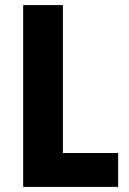

<svg xmlns="http://www.w3.org/2000/svg" viewBox="-20 -734 505 754"><path d="M71 0H444V-133H227V-714H71Z"/></svg>

Font: Noto Sans Gurmukhi Condensed ExtraBold
Style: Regular
Weight: 800
Width: 3
Designer: Jelle Bosma - Monotype Design Team
Foundry: Monotype Imaging Inc.
Version: Version 2.004